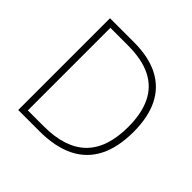

<svg xmlns="http://www.w3.org/2000/svg" viewBox="-178 -885 1056 1056"><g transform="rotate(45 350.0 -357.0)"><path d="M636 -364Q636 -244 595 -163Q554 -82 471.5 -41Q389 0 265 0H102V-714H288Q403 -714 480.5 -674Q558 -634 597 -556Q636 -478 636 -364ZM596 -363Q596 -466 562 -536.5Q528 -607 457.5 -642.5Q387 -678 277 -678H141V-36H265Q431 -36 513.5 -117Q596 -198 596 -363Z"/></g></svg>

Font: Noto Sans Armenian ExtraLight
Style: Regular
Weight: 250
Designer: Monotype Design Team
Foundry: Monotype Imaging Inc.
Version: Version 2.007